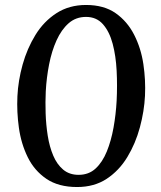

<svg xmlns="http://www.w3.org/2000/svg" viewBox="-20 -736 646 772"><path d="M326 -716Q398 -716 445 -683Q492 -650 519.5 -596Q547 -542 556.5 -478Q566 -414 563 -351Q560 -289 542.5 -224Q525 -159 492 -104.5Q459 -50 409 -17Q359 16 290 16Q215 16 166.5 -17Q118 -50 91.5 -104Q65 -158 56 -222Q47 -286 50 -349Q53 -412 71 -476.5Q89 -541 122.5 -595.5Q156 -650 207 -683Q258 -716 326 -716ZM326 -668Q285 -668 256 -642.5Q227 -617 207.5 -574Q188 -531 177.5 -477.5Q167 -424 164 -368Q162 -326 163.5 -280Q165 -234 172 -190Q179 -146 194 -110.5Q209 -75 234 -54Q259 -33 296 -33Q337 -33 364.5 -58.5Q392 -84 409.5 -127Q427 -170 436.5 -223Q446 -276 449 -331Q452 -392 449 -451.5Q446 -511 433 -560Q420 -609 394 -638.5Q368 -668 326 -668Z"/></svg>

Font: Lora Medium
Style: Italic
Weight: 500
Italic angle: -3°
Designer: Olga Karpushina, Alexei Vanyashin (Cyrillic)
Foundry: Cyreal
Version: Version 3.004